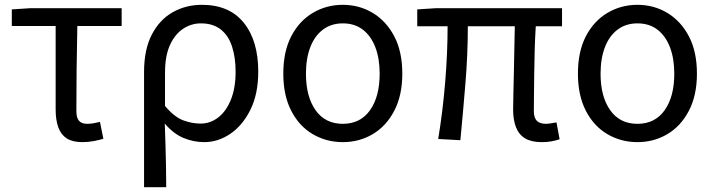

<svg xmlns="http://www.w3.org/2000/svg" viewBox="-20 -577 2964 797"><path d="M322 13Q281 13 257 -2.5Q233 -18 222 -48.5Q211 -79 211 -122V-469H29V-538L106 -543H485V-469H301Q299 -377 298 -287.5Q297 -198 297 -116Q297 -88 308 -75.5Q319 -63 342 -63Q356 -63 369 -65.5Q382 -68 395 -71L409 -1Q393 4 370 8.5Q347 13 322 13Z M578 200V-278Q578 -372 610.5 -434Q643 -496 697.5 -526.5Q752 -557 818 -557Q932 -557 992 -482.5Q1052 -408 1052 -280Q1052 -187 1019.5 -121.5Q987 -56 936 -21.5Q885 13 828 13Q784 13 742.5 -4Q701 -21 664 -64Q666 -15 667 26.5Q668 68 669 109.5Q670 151 670 200ZM813 -64Q853 -64 886 -89.5Q919 -115 938.5 -163.5Q958 -212 958 -279Q958 -339 943 -384.5Q928 -430 896 -455Q864 -480 814 -480Q774 -480 740 -457.5Q706 -435 685.5 -390Q665 -345 665 -275V-137Q704 -91 740.5 -77.5Q777 -64 813 -64Z M1403 13Q1335 13 1278.5 -20Q1222 -53 1189 -117Q1156 -181 1156 -271Q1156 -363 1189 -426.5Q1222 -490 1278.5 -523.5Q1335 -557 1403 -557Q1471 -557 1527 -523.5Q1583 -490 1616.5 -426.5Q1650 -363 1650 -271Q1650 -181 1616.5 -117Q1583 -53 1527 -20Q1471 13 1403 13ZM1403 -63Q1476 -63 1516 -119.5Q1556 -176 1556 -271Q1556 -334 1538 -381Q1520 -428 1486 -454Q1452 -480 1403 -480Q1355 -480 1320.5 -454Q1286 -428 1268 -381Q1250 -334 1250 -271Q1250 -176 1290 -119.5Q1330 -63 1403 -63Z M2229 13Q2186 13 2160 -2.5Q2134 -18 2122 -48.5Q2110 -79 2110 -122Q2110 -143 2111 -182.5Q2112 -222 2113 -271.5Q2114 -321 2115 -372Q2116 -423 2117 -468H1922Q1922 -353 1912 -231Q1902 -109 1891 5L1799 0Q1818 -115 1828 -236.5Q1838 -358 1838 -468H1712V-538L1790 -543H2313V-468H2204Q2201 -421 2199.5 -368.5Q2198 -316 2197.5 -265.5Q2197 -215 2196.5 -175.5Q2196 -136 2196 -116Q2196 -88 2208.5 -75.5Q2221 -63 2247 -63Q2259 -63 2290 -69L2303 1Q2289 6 2270.5 9.5Q2252 13 2229 13Z M2626 13Q2558 13 2501.5 -20Q2445 -53 2412 -117Q2379 -181 2379 -271Q2379 -363 2412 -426.5Q2445 -490 2501.5 -523.5Q2558 -557 2626 -557Q2694 -557 2750 -523.5Q2806 -490 2839.5 -426.5Q2873 -363 2873 -271Q2873 -181 2839.5 -117Q2806 -53 2750 -20Q2694 13 2626 13ZM2626 -63Q2699 -63 2739 -119.5Q2779 -176 2779 -271Q2779 -334 2761 -381Q2743 -428 2709 -454Q2675 -480 2626 -480Q2578 -480 2543.5 -454Q2509 -428 2491 -381Q2473 -334 2473 -271Q2473 -176 2513 -119.5Q2553 -63 2626 -63Z"/></svg>

Font: Noto Sans KR
Style: Regular
Weight: 400
Designer: Ryoko NISHIZUKA  (kana, bopomofo & ideographs); Paul D. Hunt (Latin, Greek & Cyrillic); Sandoll Communications , Soo-you
Foundry: Adobe
Version: Version 2.004-H2;hotconv 1.0.118;makeotfexe 2.5.65603